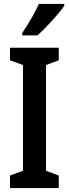

<svg xmlns="http://www.w3.org/2000/svg" viewBox="-20 -957 350 977"><path d="M307 -928V-937H178C157 -892 129 -842 93 -789V-777H171C215 -817 281 -888 307 -928ZM279 0V-64L214 -88V-626L279 -650V-714H31V-650L97 -626V-88L31 -64V0Z"/></svg>

Font: Noto Sans Myanmar ExtraCondensed SemiBold
Style: Regular
Weight: 600
Width: 2
Designer: Monotype Design Team
Foundry: Monotype Imaging Inc.
Version: Version 2.107